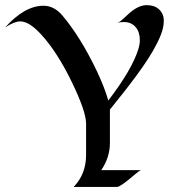

<svg xmlns="http://www.w3.org/2000/svg" viewBox="-67 -735 701 755"><path d="M365.2 -172.9Q365.2 -116.2 331.1 -65.9H487.8Q481.4 -64.9 455.6 -42.5Q406.2 0 393.1 0H222.7Q271.5 -50.8 271.5 -125.5V-249Q271.5 -296.4 215.8 -411.6Q157.7 -531.2 94.7 -599.6Q47.9 -650.9 12.7 -650.9Q-10.3 -650.9 -46.9 -627Q29.8 -712.4 104 -712.4Q145.5 -712.4 177.7 -674.8Q249.5 -590.3 314.5 -454.1Q344.7 -389.6 358.9 -339.8Q451.7 -460.9 476.6 -540.5Q482.9 -561 482.9 -576.4Q482.9 -591.8 479 -605Q475.1 -618.2 466.8 -627.9Q449.7 -648.4 419.4 -648.4Q404.8 -648.4 393.1 -645Q403.8 -647.9 415.8 -659.4Q427.7 -670.9 441.4 -683.1Q478 -714.8 509.5 -714.8Q541 -714.8 559.1 -697.5Q577.1 -680.2 577.1 -653.6Q577.1 -627 565.2 -597.2Q553.2 -567.4 534.4 -534.9Q515.6 -502.4 491.9 -469Q468.3 -435.5 444.8 -404.8Q421.4 -374 400.1 -347.9Q378.9 -321.8 365.2 -304.2Z"/></svg>

Font: Fondamento
Style: Regular
Weight: 400
Version: Version 1.000